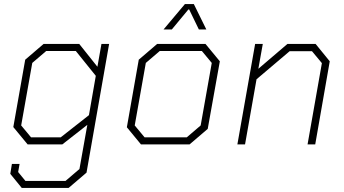

<svg xmlns="http://www.w3.org/2000/svg" viewBox="-20 -716 1707 952"><path d="M521 -498 409 140 320 216H88L31 146L39 97H77L70 137L106 181H305L374 122L413 -97L289 0H117L46 -86L105 -420L196 -498H373L463 -385L483 -498ZM455 -340 356 -463H209L140 -404L85 -94L134 -35H281L421 -145Z M609 -85 668 -420 759 -498H999L1070 -412L1010 -77L920 0H679ZM906 -35 975 -94 1030 -404 981 -463H772L703 -404L648 -94L697 -35ZM897 -696H941L1003 -570H966L918 -669H914L832 -570H791Z M1245 -498H1283L1261 -375L1405 -498H1545L1615 -412L1543 0H1505L1576 -403L1527 -462H1416L1252 -323L1195 0H1157Z"/></svg>

Font: Chakra Petch ExtraLight
Style: Italic
Weight: 275
Italic angle: -10°
Designer: Katatrad Aksorn Co.,Ltd.
Foundry: Cadson Demak Co.,Ltd.
Version: Version 1.000; ttfautohint (v1.6)